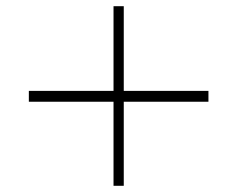

<svg xmlns="http://www.w3.org/2000/svg" viewBox="-20 -679 765 619"><path d="M379 -386H652V-351H379V-80H346V-351H73V-386H346V-659H379Z"/></svg>

Font: SUIT Variable
Style: Regular
Weight: 400
Designer: Sunn Youn; Korean Glyphs from Source Han Sans (Sandoll Communications; Soo-young Jang, Joo-yeon Kang)
Foundry: Sunn
Version: Version 1.150;FEAKit 1.0